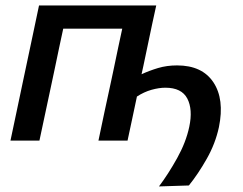

<svg xmlns="http://www.w3.org/2000/svg" viewBox="-20 -517 892 706"><path d="M564.5 168.5Q598.5 123.5 631.2 64.8Q664 6 676 -51Q689.5 -114.5 668.8 -154.5Q648 -194.5 588 -194.5Q565 -194.5 537.2 -186.8Q509.5 -179 483.5 -162Q473.5 -115 466 -79.5Q458.5 -44 449 0H342Q353.5 -54.5 364.2 -105.5Q375 -156.5 388.5 -218L399 -267.5Q408 -310.5 415.2 -345Q422.5 -379.5 429.5 -411.5H212.5Q205.5 -379.5 198.2 -345Q191 -310.5 182 -267.5L171.5 -218Q158.5 -156.5 147.5 -105.5Q136.5 -54.5 125 0H18.5Q30 -54.5 40.8 -105.5Q51.5 -156.5 64.5 -218L75 -267.5Q90 -337.5 101 -390.2Q112 -443 123.5 -497H554.5Q546.5 -461 539.5 -428.2Q532.5 -395.5 525 -359.2Q517.5 -323 507.5 -276L500.5 -244Q528.5 -257 561 -266.8Q593.5 -276.5 631 -276.5Q723.5 -276.5 764.8 -214.2Q806 -152 785 -49.5Q772 11 740.2 67Q708.5 123 674.5 165Z"/></svg>

Font: Commissioner Medium
Style: Italic
Weight: 500
Italic angle: -12°
Designer: Kostas Bartsokas
Foundry: Kostas Bartsokas
Version: Version 1.000; ttfautohint (v1.8.3)